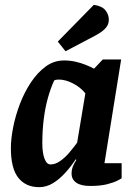

<svg xmlns="http://www.w3.org/2000/svg" viewBox="-20 -763 562 794"><path d="M142 11Q87 11 56 -27.5Q25 -66 25 -150Q25 -189 34.5 -237Q44 -285 62.5 -333.5Q81 -382 108 -422.5Q135 -463 169 -488Q203 -513 245 -513Q269 -513 291.5 -508Q314 -503 334 -495Q354 -487 369 -479L405 -517H481L412 -88H483V-26Q481 -24 465.5 -16Q450 -8 422.5 -1Q395 6 353 6Q315 6 295.5 -7.5Q276 -21 276 -45Q276 -60 281 -73.5Q286 -87 296 -102L293 -104Q274 -75 250 -48.5Q226 -22 199 -5.5Q172 11 142 11ZM189 -83Q209 -83 229.5 -97.5Q250 -112 267.5 -133Q285 -154 299 -173L333 -377Q313 -402 282 -418Q251 -434 223 -434Q216 -434 211.5 -433Q207 -432 204 -430Q190 -400 178.5 -359.5Q167 -319 161 -271Q155 -223 155 -171Q155 -131 164 -107Q173 -83 189 -83ZM251 -551 219 -591 368 -743Q402 -738 416 -720.5Q430 -703 430 -682Q430 -663 419 -649.5Q408 -636 389 -624.5Q370 -613 344 -600Z"/></svg>

Font: Faustina
Style: Bold Italic
Weight: 700
Italic angle: -8°
Designer: Alfonso Garcia
Foundry: http://www.omnibus-type.com
Version: Version 1.200